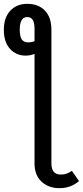

<svg xmlns="http://www.w3.org/2000/svg" viewBox="-65 -769 432 1001"><path d="M347 175Q304 212 245 212Q188 212 151.5 178Q115 144 115 83V-488Q92 -479 69 -479Q19 -479 -13 -514.5Q-45 -550 -45 -613Q-45 -677 -11.5 -713Q22 -749 77 -749Q135 -749 169 -714Q203 -679 203 -613V83Q203 141 252 141Q269 141 281.5 136.5Q294 132 310 122ZM115 -554V-618Q115 -651 105.5 -665.5Q96 -680 77 -680Q38 -680 38 -615Q38 -579 48.5 -563.5Q59 -548 82 -548Q99 -548 115 -554Z"/></svg>

Font: Fira Sans Extra Condensed
Style: Regular
Weight: 400
Width: 1
Designer: Carrois Corporate & Edenspiekermann AG
Foundry: Carrois Corporate GbR & Edenspiekermann AG
Version: Version 4.203